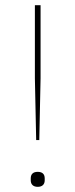

<svg xmlns="http://www.w3.org/2000/svg" viewBox="-20 -718 292 743"><path d="M132 -176 137 -415V-698H115V-415L120 -176ZM126 5C143 5 153 -4 153 -20V-28C153 -44 144 -53 126 -53C108 -53 99 -44 99 -28V-20C99 -4 109 5 126 5Z"/></svg>

Font: IBM Plex Devanagari Thin
Style: Regular
Weight: 100
Designer: Mike Abbink, Paul van der Laan, Pieter van Rosmalen, Erin McLaughlin
Foundry: Bold Monday
Version: Version 1.0